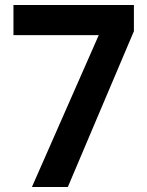

<svg xmlns="http://www.w3.org/2000/svg" viewBox="-20 -750 588 770"><path d="M108 0 376 -609H34V-730H517V-625L252 0Z"/></svg>

Font: Parkinsans Light SemiBold
Style: Regular
Weight: 600
Version: Version 1.000